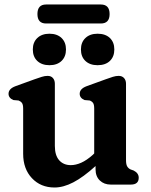

<svg xmlns="http://www.w3.org/2000/svg" viewBox="-20 -821 672 854"><path d="M83 -137V-338Q83 -356 77.5 -363.2Q72 -370.5 62.5 -374L39.5 -376Q18 -385 18 -404Q18 -426 48.5 -437.5L134 -468.5Q152.5 -475 165.8 -479.2Q179 -483.5 192 -483.5Q207 -483.5 215.5 -473.8Q224 -464 224 -448.5V-172Q224 -130 243.2 -108.2Q262.5 -86.5 295 -86.5Q317 -86.5 341.2 -97.2Q365.5 -108 392.5 -132L399 -138.5V-338Q399 -356 393.8 -363.2Q388.5 -370.5 379 -374L356 -376Q334.5 -385 334.5 -404Q334.5 -426 365 -437.5L450.5 -468.5Q468.5 -475 481.8 -479.2Q495 -483.5 508 -483.5Q523 -483.5 531.8 -473.8Q540.5 -464 540.5 -448.5V-109.5Q540.5 -89.5 545.8 -80.8Q551 -72 560.5 -67.5L574.5 -62.5Q597 -51 597 -30.5Q597 0 562 0H472.5Q443 0 424 -18.2Q405 -36.5 405 -68V-82.5Q350.5 -33 306.2 -10Q262 13 222.5 13Q161 13 122 -28.5Q83 -70 83 -137ZM200 -531Q166 -531 146 -549.8Q126 -568.5 126 -601Q126 -633 146 -652Q166 -671 200 -671Q234 -671 253.8 -652Q273.5 -633 273.5 -601Q273.5 -569 253.8 -550Q234 -531 200 -531ZM414 -531Q380 -531 360 -549.8Q340 -568.5 340 -601Q340 -633 360 -652Q380 -671 414 -671Q449 -671 468.8 -652Q488.5 -633 488.5 -601Q488.5 -569 468.8 -550Q449 -531 414 -531ZM146.5 -758.5Q146.5 -801 185 -801H428.5Q467.5 -801 467.5 -758.5Q467.5 -716.5 428.5 -716.5H185Q146.5 -716.5 146.5 -758.5Z"/></svg>

Font: Fraunces 9pt SuperSoft SemiBold
Style: Regular
Weight: 600
Version: Version 1.000;[0bf87f6ff]